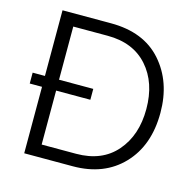

<svg xmlns="http://www.w3.org/2000/svg" viewBox="-104 -816 929 921"><g transform="rotate(15 360.5 -355.0)"><path d="M336 -710Q499 -710 587.5 -610Q676 -510 676 -356Q676 -194 583.5 -97Q491 0 336 0H95V-330H34V-384H95V-710ZM336 -62Q464 -62 535 -144Q606 -226 606 -356Q606 -487 534.5 -567.5Q463 -648 336 -648H165V-384H335V-330H165V-62Z"/></g></svg>

Font: Raleway-v4020
Style: Regular
Weight: 400
Designer: Matt McInerney, Pablo Impallari, Rodrigo Fuenzalida
Foundry: Matt McInerney, Pablo Impallari, Rodrigo Fuenzalida
Version: Version 4.020;PS 004.020;hotconv 1.0.88;makeotf.lib2.5.64775